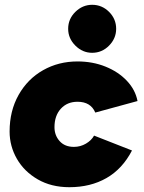

<svg xmlns="http://www.w3.org/2000/svg" viewBox="-20 -768 598 800"><path d="M20 -220Q20 -306 57.5 -372.5Q95 -439 159.5 -475.5Q224 -512 303 -512Q366 -512 419.5 -490.5Q473 -469 508.5 -431.5Q544 -394 553 -347L377 -299Q358 -344 303 -344Q260 -344 233.5 -315Q207 -286 207 -238Q207 -204 228.5 -180Q250 -156 288 -156Q315 -156 338 -169.5Q361 -183 372 -203L530 -141Q490 -64 423.5 -26Q357 12 269 12Q194 12 137.5 -20.5Q81 -53 50.5 -106Q20 -159 20 -220ZM264 -648Q264 -689 294 -718.5Q324 -748 364 -748Q405 -748 434.5 -718.5Q464 -689 464 -648Q464 -608 434.5 -578Q405 -548 364 -548Q324 -548 294 -578Q264 -608 264 -648Z"/></svg>

Font: Oak Sans Black
Style: Italic
Weight: 900
Italic angle: -9.5°
Foundry: Erik Kennedy, Walven
Version: Version 1.000